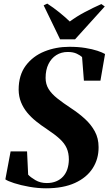

<svg xmlns="http://www.w3.org/2000/svg" viewBox="-20 -1008 589 1040"><path d="M229 12Q185.5 12 138.8 3.8Q92 -4.5 56.5 -16Q21 -27.5 9 -36.5L37.5 -188H126.5L132.5 -62Q145 -48 171.8 -32.2Q198.5 -16.5 233.5 -16.5Q262 -16.5 284.2 -25.8Q306.5 -35 321.8 -51.8Q337 -68.5 344.8 -91.8Q352.5 -115 353 -143.5Q353 -179 341.2 -205.5Q329.5 -232 303.2 -256Q277 -280 234 -308.5Q203.5 -328.5 176 -350.5Q148.5 -372.5 127.2 -398.2Q106 -424 93.8 -454.5Q81.5 -485 81 -522Q81 -601 119.5 -652.5Q158 -704 220.5 -729.2Q283 -754.5 356 -754.5Q404 -754.5 442.2 -748.2Q480.5 -742 507.5 -733Q534.5 -724 549 -715.5L524 -571H434.5L424.5 -699Q415 -708 395.8 -717.2Q376.5 -726.5 347 -726.5Q312 -726.5 285 -709.5Q258 -692.5 242.5 -661Q227 -629.5 227 -586Q227 -552.5 243 -526.2Q259 -500 290.5 -475Q322 -450 367.5 -420Q406.5 -394.5 439.8 -364.2Q473 -334 493.5 -296.5Q514 -259 514 -211Q514.5 -147 482 -96.5Q449.5 -46 386 -17Q322.5 12 229 12ZM305.5 -795 216.5 -979 236 -988.5Q270 -966.5 301.2 -941.2Q332.5 -916 358 -891.5Q395 -919 440.5 -943Q486 -967 529 -986L547.5 -973L386.5 -795Z"/></svg>

Font: Merriweather 144pt ExtraBold
Style: Italic
Weight: 800
Italic angle: -7.8°
Version: Version 2.101